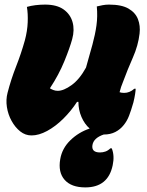

<svg xmlns="http://www.w3.org/2000/svg" viewBox="-20 -576 640 835"><path d="M97 -546Q114 -551 134.5 -553.5Q155 -556 176 -556Q227 -556 256.5 -535Q286 -514 295.5 -480Q305 -446 294 -406Q284 -369 260 -310Q236 -251 197 -192Q203 -188 212 -184.5Q221 -181 231 -181Q257 -181 291.5 -206Q326 -231 354 -282Q370 -338 382 -382Q394 -426 399.5 -465.5Q405 -505 401 -548Q413 -551 426.5 -553.5Q440 -556 454 -556Q509 -556 539 -538.5Q569 -521 580 -492.5Q591 -464 587 -430Q581 -378 558 -326Q535 -274 515 -220Q506 -199 500 -175Q508 -172 520 -172Q544 -172 564 -190H570Q570 -183 567.5 -166.5Q565 -150 560 -130Q550 -95 541 -72Q532 -49 518 -32Q503 -13 481.5 -2Q460 9 432 9H431Q387 24 382 55Q377 87 415 87Q427 87 438.5 83Q450 79 460 69H466Q479 101 470 143Q450 239 351 239Q290 239 261 206Q232 173 242 116Q250 69 286 34Q322 -1 370 -17Q348 -36 334.5 -67Q321 -98 321 -133H315Q289 -93 255 -59.5Q221 -26 185 -6.5Q149 13 117 13Q90 13 68 -4.5Q46 -22 30.5 -50Q15 -78 10 -110.5Q5 -143 13 -173Q28 -231 50 -287Q72 -343 88 -400Q99 -441 100.5 -479Q102 -517 97 -546Z"/></svg>

Font: Recursive Sn Csl St Blk
Style: Italic
Weight: 900
Italic angle: -15°
Version: Version 1.079;hotconv 1.0.112;makeotfexe 2.5.65598; ttfautoh